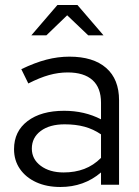

<svg xmlns="http://www.w3.org/2000/svg" viewBox="-20 -737 556 766"><path d="M221 9Q166 9 124.5 -10Q83 -29 59.5 -63Q36 -97 36 -142Q36 -213 90 -254Q144 -295 236 -295Q317 -295 383 -261V-327Q383 -387 349 -417.5Q315 -448 250 -448Q213 -448 175.5 -437.5Q138 -427 93 -404L65 -461Q119 -487 165 -499Q211 -511 257 -511Q352 -511 403.5 -466Q455 -421 455 -337V0H383V-49Q349 -20 308.5 -5.5Q268 9 221 9ZM107 -144Q107 -102 142.5 -75.5Q178 -49 234 -49Q279 -49 316 -63Q353 -77 383 -107V-201Q352 -222 317 -231.5Q282 -241 238 -241Q178 -241 142.5 -214.5Q107 -188 107 -144ZM332 -596 248 -676 165 -596H105L209 -717H289L393 -596Z"/></svg>

Font: Red Hat Display
Style: Regular
Weight: 300
Designer: Pentagram, MCKL
Foundry: Pentagram, MCKL
Version: Version 1.023